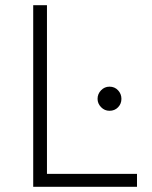

<svg xmlns="http://www.w3.org/2000/svg" viewBox="-20 -720 587 740"><path d="M108 -700H161V-50H508V0H108ZM356 -339Q356 -358 369.5 -372Q383 -386 402 -386Q422 -386 435 -372Q448 -358 448 -339Q448 -320 435 -306.5Q422 -293 402 -293Q383 -293 369.5 -307Q356 -321 356 -339Z"/></svg>

Font: Overpass ExtraLight
Style: Regular
Weight: 200
Designer: Delve Withrington, Thomas Jockin
Foundry: Delve Fonts
Version: Version 3.000;DELV;Overpass